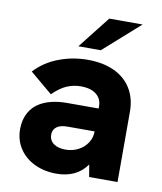

<svg xmlns="http://www.w3.org/2000/svg" viewBox="-80 -762 709 839"><g transform="rotate(10 274.0 -343.0)"><path d="M361.5 -54Q316 10.5 226.5 10.5Q173 10.5 129.8 -10Q86.5 -30.5 61.8 -68Q37 -105.5 37 -154Q37 -196 54.5 -227.5Q72 -259 103 -276Q149 -302 220.5 -302H359.5V-312Q359.5 -345 335.2 -364.5Q311 -384 266.5 -384Q234 -384 204.2 -371.2Q174.5 -358.5 143 -327L43.5 -410.5Q87 -457 148.2 -480.2Q209.5 -503.5 276.5 -503.5Q345 -503.5 394.5 -480.2Q444 -457 470.2 -413.8Q496.5 -370.5 496.5 -312V0H370.5ZM247.5 -100Q278 -100 303.5 -113Q329 -126 344.2 -149Q359.5 -172 359.5 -200.5H240.5Q208.5 -200.5 192.5 -189Q175 -177 175 -154Q175 -129 194.5 -114.5Q214 -100 247.5 -100ZM337 -697H485L324.5 -554.5H225Z"/></g></svg>

Font: HK Grotesk ExtraBold
Style: Regular
Weight: 800
Designer: Alfredo Marco Pradil
Foundry: Hanken Design Co.
Version: Version 3.001